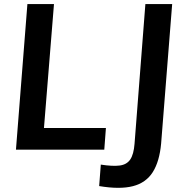

<svg xmlns="http://www.w3.org/2000/svg" viewBox="-20 -732 902 939"><path d="M58 0 114 -712H244L195 -106H498L490 0ZM465 178 473 73Q531 82 565.5 77.5Q600 73 617 48Q634 23 638 -29L691 -712H822L768 -30Q760 58 727 110Q694 162 630 178.5Q566 195 465 178Z"/></svg>

Font: Muli
Style: Bold Italic
Weight: 700
Italic angle: -4.541°
Designer: Vernon Adams
Foundry: Vernon Adams
Version: Version 2.100; ttfautohint (v1.8.1.43-b0c9)